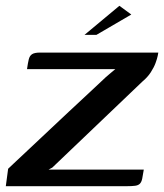

<svg xmlns="http://www.w3.org/2000/svg" viewBox="-29 -641 565 661"><path d="M138 -57H466Q463 -37 460.5 -25.5Q458 -14 452.5 -8.5Q447 -3 436.5 -1.5Q426 0 407 0H-9L-1 -60Q0 -61 18 -78Q36 -95 66.5 -123.5Q97 -152 133.5 -186.5Q170 -221 208 -256.5Q246 -292 279.5 -323Q313 -354 336 -376Q347 -386 356 -393Q365 -400 368 -403H64Q67 -424 70 -436.5Q73 -449 81.5 -454.5Q90 -460 109 -460H516Q516 -459 514 -449Q512 -439 506.5 -424Q501 -409 490 -392Q479 -375 461 -360L151 -64ZM262 -521 382 -621 423 -591 303 -521Z"/></svg>

Font: Genos Thin Medium
Style: Italic
Weight: 500
Italic angle: -8°
Version: Version 1.010